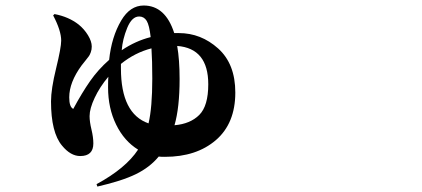

<svg xmlns="http://www.w3.org/2000/svg" viewBox="-20 -606 1540 700"><path d="M616.2 -149.4Q673.8 -154.3 706.5 -187Q739.3 -219.7 739.3 -298.8Q739.3 -429.7 626 -438.5Q634.8 -388.7 634.8 -317.4Q634.8 -213.9 616.2 -149.4ZM420.9 -373V-356.4Q420.9 -191.4 521.5 -156.2Q535.2 -213.9 535.2 -319.3Q535.2 -385.7 532.2 -429.7Q471.7 -414.1 420.9 -373ZM423.8 -422.9Q474.6 -457 529.3 -470.7Q524.4 -514.6 514.6 -530.3Q504.9 -545.9 487.3 -545.9Q460.9 -545.9 443.8 -504.4Q426.8 -462.9 423.8 -422.9ZM173.8 -549.8 178.7 -554.7Q230.5 -544.9 266.6 -516.6Q287.1 -500 300.8 -477.5Q314.5 -455.1 314.5 -436.5Q314.5 -424.8 311 -415.5Q307.6 -406.2 304.2 -401.4Q300.8 -396.5 292 -385.7Q283.2 -375 277.3 -367.2Q232.4 -305.7 232.4 -251Q232.4 -215.8 247.1 -209Q279.3 -268.6 308.6 -310.5Q337.9 -352.5 377.9 -387.7Q386.7 -471.7 421.9 -531.2Q454.1 -585.9 503.9 -585.9Q583 -585.9 615.2 -485.4H631.8Q712.9 -485.4 775.4 -429.2Q837.9 -373 837.9 -268.6Q837.9 -156.2 767.1 -95.2Q696.3 -34.2 581.1 -34.2Q565.4 -34.2 558.6 -35.2Q526.4 3.9 475.6 28.8Q424.8 53.7 335 74.2L332 65.4Q438.5 7.8 483.4 -60.5Q432.6 -91.8 403.3 -151.9Q374 -211.9 374 -287.1Q374 -314.5 375 -326.2Q343.8 -289.1 325.2 -249.5Q306.6 -210 306.6 -182.6Q306.6 -162.1 313.5 -133.8Q320.3 -105.5 320.3 -83Q320.3 -37.1 272.5 -37.1Q237.3 -37.1 206.1 -75.2Q166 -123 166 -236.3Q166 -281.2 184.6 -356.9Q203.1 -432.6 203.1 -458Q203.1 -494.1 173.8 -549.8Z"/></svg>

Font: Bpmf Zihi Serif Heavy
Style: Heavy
Weight: 900
Foundry: But Ko
Version: Version 1.320